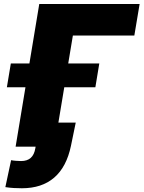

<svg xmlns="http://www.w3.org/2000/svg" viewBox="-20 -748 732 979"><path d="M691.9 -727.5 665 -566.9H351.6L257.3 0H59.6L180.2 -727.5ZM15.1 -303.2 35.2 -424.3H486.3L466.3 -303.2ZM91.8 211.9Q69.3 211.9 49.6 210.7Q29.8 209.5 7.3 206.1L36.6 68.8Q45.9 70.8 61.5 72Q77.1 73.2 87.4 73.2Q118.7 73.2 136.7 57.1Q154.8 41 160.2 7.8L161.6 0H99.6L120.1 -123H366.2L341.8 -4.4Q319.3 103.5 256.3 157.7Q193.4 211.9 91.8 211.9Z"/></svg>

Font: Inter 16pt Black
Style: Italic
Weight: 900
Italic angle: -9.3988°
Version: Version 4.001;git-66647c0bb